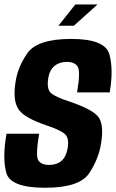

<svg xmlns="http://www.w3.org/2000/svg" viewBox="-20 -860 533 883"><path d="M248.5 -741.5H319.5L428.5 -839.5H326.5ZM188 3.5Q346.5 3.5 391 -64.5Q435.5 -132.5 445.5 -205.5Q458.5 -289 431.8 -323Q405 -357 301 -392.5Q240 -412 216.8 -429.8Q193.5 -447.5 202 -501Q208 -538 230.8 -556.8Q253.5 -575.5 288 -575.5Q321.5 -575.5 336.5 -555Q351.5 -534.5 334.5 -435H484.5Q502.5 -538.5 483.2 -609.8Q464 -681 307.5 -681Q151 -681 105 -614.2Q59 -547.5 50.5 -476Q39 -397 65 -357.5Q91 -318 195 -283Q252 -264 275.8 -245.8Q299.5 -227.5 291 -178Q284 -138 262.2 -119.8Q240.5 -101.5 205.5 -101.5Q171 -101.5 156.8 -121.8Q142.5 -142 160 -245H10Q-10 -132.5 9.2 -64.5Q28.5 3.5 188 3.5Z"/></svg>

Font: Anybody Condensed
Style: Bold Italic
Weight: 700
Width: 3
Italic angle: -10°
Version: Version 1.113;gftools[0.9.25]